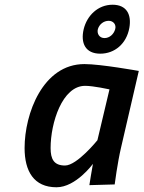

<svg xmlns="http://www.w3.org/2000/svg" viewBox="-20 -782 607 812"><path d="M394 -659C400 -679 418 -694 440 -694C459 -694 473 -678 467 -658C461 -637 443 -621 422 -621C400 -621 389 -640 394 -659ZM334 -659C320 -600 341 -555 404 -555C465 -555 515 -597 527 -664C537 -720 516 -762 456 -762C394 -762 348 -716 334 -659ZM340 -419C375 -419 443 -404 443 -404L392 -189C392 -189 306 -82 255 -82C208 -82 194 -109 194 -156C194 -262 243 -419 340 -419ZM219 10C301 10 373 -89 373 -89C369 -70 358 1 358 1L465 -2C465 -2 477 -95 492 -158L567 -482C567 -482 406 -511 337 -511C161 -511 84 -301 84 -156C84 -58 123 10 219 10Z"/></svg>

Font: RazerF5 SemiBold
Style: Italic
Weight: 600
Foundry: Razer Inc.
Version: Version 2